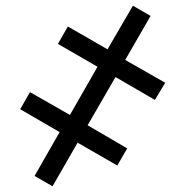

<svg xmlns="http://www.w3.org/2000/svg" viewBox="-20 -650 649 673"><path d="M287.1 -210.9 425.8 -129.9 391.1 -69.8 252 -149.9 164.1 2.9 101.1 -33.2 189 -187 50.8 -267.1 85 -327.1 225.1 -247.1 321.8 -416 183.1 -496.1 217.8 -557.1 356.9 -477.1 445.8 -629.9 507.8 -594.2 418.9 -439.9 559.1 -359.9 522.9 -299.8 384.8 -379.9Z"/></svg>

Font: OpenSans-Bold
Style: Bold
Weight: 700
Foundry: Ascender Corporation
Version: Version 1.10